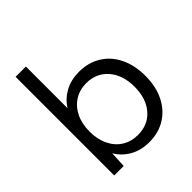

<svg xmlns="http://www.w3.org/2000/svg" viewBox="-198 -852 991 991"><g transform="rotate(-45 297.5 -356.5)"><path d="M147.6 -88.5 143.1 0H74.1V-720H149.1V-415.5Q174.5 -457.1 219.3 -482.1Q264.1 -507 324 -507Q391.7 -507 443.5 -475.1Q495.2 -443.3 523.5 -384.8Q551.7 -326.3 551.7 -250Q551.7 -172.7 523.1 -114.7Q494.5 -56.7 443.1 -24.9Q391.7 7 324 7Q263.4 7 217.8 -19.3Q172.3 -45.6 147.6 -88.5ZM472.3 -250Q472.3 -335.1 427.2 -387.2Q382.1 -439.2 308.3 -439.2Q261 -439.2 223.7 -415.9Q186.4 -392.7 165.2 -350Q144.1 -307.3 144.1 -250Q144.1 -192.9 165.2 -149.8Q186.4 -106.6 223.8 -83.7Q261.2 -60.8 308.3 -60.8Q382.9 -60.8 427.6 -112.3Q472.3 -163.9 472.3 -250Z"/></g></svg>

Font: AF Albert Sans Medium
Style: Regular
Weight: 500
Designer: Andreas Rasmussen
Foundry: a.Foundry
Version: Version 1.300;Glyphs 3.2 (3231)